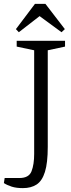

<svg xmlns="http://www.w3.org/2000/svg" viewBox="-69 -820 366 989"><path d="M49 149Q15 149 -8.5 141.5Q-32 134 -49 123L-45 97H31Q80 97 93.5 62Q107 27 107 -27V-561L17 -580V-610H266V-580L177 -561V-63Q177 19 162.5 65.5Q148 112 119.5 130.5Q91 149 49 149ZM28 -654 13 -670 111 -800H165L265 -670L248 -654L135 -737Z"/></svg>

Font: Manuale Light
Style: Regular
Weight: 300
Designer: Eduardo Tunni / Pablo Cosgaya
Foundry: Eduardo Tunni / Pablo Cosgaya
Version: Version 1.002